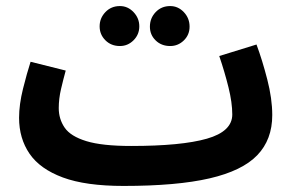

<svg xmlns="http://www.w3.org/2000/svg" viewBox="-20 -593 969 634"><path d="M388 21Q263 21 187.5 -7Q112 -35 77.5 -85.5Q43 -136 43 -204Q43 -248 56 -300Q69 -352 81 -389L197 -360Q189 -331 181.5 -299Q174 -267 174 -236Q174 -200 193.5 -171.5Q213 -143 265 -127Q317 -111 413 -111V-110V-111Q579 -111 663 -135Q747 -159 747 -215Q747 -254 734.5 -304.5Q722 -355 704 -408L827 -446Q846 -395 862.5 -331Q879 -267 879 -213Q879 -132 829.5 -80.5Q780 -29 672 -4Q564 21 388 21ZM376 -441Q347 -441 328 -460Q309 -479 309 -506Q309 -533 328 -553Q347 -573 376 -573Q402 -573 421 -553Q440 -533 440 -506Q440 -479 421 -460Q402 -441 376 -441ZM542 -441Q513 -441 494 -459.5Q475 -478 475 -505Q475 -533 494 -553Q513 -573 542 -573Q568 -573 587 -553Q606 -533 606 -505Q606 -478 587 -459.5Q568 -441 542 -441Z"/></svg>

Font: Noto Sans Arabic Cond
Style: Bold
Weight: 700
Width: 3
Designer: Monotype Design Team, Nadine Chahine, Nizar Qandah and Khaled Hosny
Foundry: Monotype Imaging Inc.
Version: Version 2.012; ttfautohint (v1.8.4.7-5d5b)